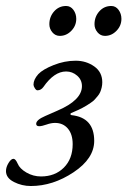

<svg xmlns="http://www.w3.org/2000/svg" viewBox="-35 -614 426 642"><path d="M186 -594Q201 -594 210.5 -581Q220 -568 220 -551Q220 -528 203.5 -511Q187 -494 165 -494Q150 -494 140 -506Q130 -518 130 -533Q130 -558 146 -576Q162 -594 186 -594ZM337 -594Q352 -594 361.5 -581Q371 -568 371 -551Q371 -528 354.5 -511Q338 -494 316 -494Q301 -494 291 -506Q281 -518 281 -533Q281 -558 297 -576Q313 -594 337 -594ZM86 -200Q86 -213 116 -226L157 -244Q239 -279 239 -326Q239 -347 223 -361Q207 -375 186 -375Q146 -375 110 -323Q102 -312 90 -312Q86 -312 81.5 -319Q77 -326 77 -331Q77 -348 93 -366Q108 -382 144.5 -396.5Q181 -411 218 -411Q253 -411 280 -392Q307 -373 307 -339Q307 -330 305 -321.5Q303 -313 300 -306Q297 -299 291 -292Q285 -285 281 -280.5Q277 -276 268 -270Q259 -264 255 -261.5Q251 -259 241 -253.5Q231 -248 228 -247Q225 -246 214.5 -241Q204 -236 203 -236Q197 -232 204 -229Q280 -221 280 -143Q280 -84 211 -38Q142 8 68 8Q38 8 11.5 -5.5Q-15 -19 -15 -42Q-15 -55 -6.5 -69Q2 -83 10 -83Q17 -83 24 -67Q31 -50 53.5 -37Q76 -24 102 -24Q149 -24 178.5 -53.5Q208 -83 208 -132Q208 -165 192 -184Q176 -203 149 -203Q136 -203 120.5 -197.5Q105 -192 96 -192Q86 -192 86 -200Z"/></svg>

Font: EB Garamond 12
Style: Italic
Weight: 400
Italic angle: -17°
Version: Version 0.016; ttfautohint (v1.8.4)